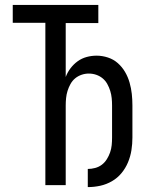

<svg xmlns="http://www.w3.org/2000/svg" viewBox="-20 -755 640 783"><path d="M338 8V-66Q353 -66 368 -70Q383 -74 395 -83Q407 -92 415.5 -105.5Q424 -119 429 -133.5Q434 -148 435.5 -163Q437 -178 437 -194V-325Q437 -340 435.5 -355Q434 -370 429.5 -384.5Q425 -399 417.5 -412.5Q410 -426 398.5 -435.5Q387 -445 372.5 -450Q358 -455 342 -455Q327 -455 312.5 -450Q298 -445 286.5 -435.5Q275 -426 267.5 -412.5Q260 -399 255.5 -384.5Q251 -370 249.5 -355Q248 -340 248 -325V0H165V-662H32V-735H381V-661H248V-441Q255 -460 267.5 -476.5Q280 -493 296.5 -505Q313 -517 333 -522.5Q353 -528 374 -528Q397 -528 420 -520.5Q443 -513 460.5 -497.5Q478 -482 490 -461.5Q502 -441 508.5 -418Q515 -395 517.5 -372Q520 -349 520 -325V-194Q520 -168 516 -142.5Q512 -117 502 -93Q492 -69 475.5 -49Q459 -29 436.5 -16Q414 -3 389 2.5Q364 8 338 8Z"/></svg>

Font: Bmono
Style: Regular
Weight: 400
Monospace: yes
Designer: Belleve Invis
Foundry: Belleve Invis
Version: Version 11.2.2; ttfautohint (v1.8.2)